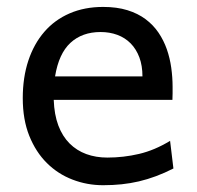

<svg xmlns="http://www.w3.org/2000/svg" viewBox="-20 -528 575 560"><path d="M136.7 -236.8Q138.2 -193.8 150.1 -162.1Q162.1 -130.4 182.9 -109.6Q203.6 -88.9 231.7 -78.6Q259.8 -68.4 293 -68.4Q340.3 -68.4 385.7 -79.1Q431.2 -89.8 476.1 -117.2L485.8 -36.6Q460 -23.4 435.1 -14.2Q410.2 -4.9 385.3 1Q360.4 6.8 334.7 9.5Q309.1 12.2 280.8 12.2Q233.9 12.2 191.4 -4.2Q148.9 -20.5 116.7 -52.5Q84.5 -84.5 65.4 -131.8Q46.4 -179.2 46.4 -241.7Q46.4 -302.2 62.7 -351.3Q79.1 -400.4 109.4 -435.3Q139.6 -470.2 183.1 -489Q226.6 -507.8 280.8 -507.8Q320.8 -507.8 351.6 -498.3Q382.3 -488.8 404.8 -471.9Q427.2 -455.1 442.4 -432.6Q457.5 -410.2 466.6 -384.3Q475.6 -358.4 479.5 -330.3Q483.4 -302.2 483.4 -274.9V-255.9Q483.4 -243.7 482.9 -236.8ZM273.4 -434.6Q219.7 -434.6 185.5 -403.1Q151.4 -371.6 140.6 -305.2H395.5Q395.5 -336.4 386.5 -360.6Q377.4 -384.8 361.1 -401.4Q344.7 -418 322.3 -426.3Q299.8 -434.6 273.4 -434.6Z"/></svg>

Font: Andika Eur
Style: Regular
Weight: 400
Designer: Victor Gaultney, Annie Olsen, Julie Remington, Don Collingsworth, Eric Hays, Becca Hirsbrunner
Foundry: SIL International
Version: Version 5.000